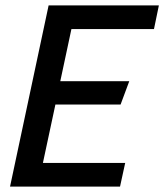

<svg xmlns="http://www.w3.org/2000/svg" viewBox="-20 -687 605 707"><path d="M159 -667H565L547 -580H243L202 -388H456L424 -302H184L138 -87H441L422 0H17Z"/></svg>

Font: Epunda Sans Medium
Style: Italic
Weight: 500
Italic angle: -12.0243°
Designer: Simon Atzbach
Foundry: typofactur
Version: Version 2.204; ttfautohint (v1.8.4.7-5d5b)